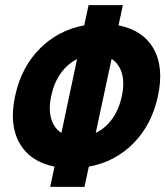

<svg xmlns="http://www.w3.org/2000/svg" viewBox="-20 -730 646 750"><path d="M176 0 193 -79Q98 -98 56.5 -170.5Q15 -243 39 -355Q63 -467 135 -539.5Q207 -612 309 -631L326 -710H460L443 -631Q539 -612 580 -539.5Q621 -467 597 -355Q573 -243 501.5 -170.5Q430 -98 327 -79L310 0ZM456 -355Q467 -407 456 -444Q445 -481 416 -500L354 -211Q392 -229 418.5 -266Q445 -303 456 -355ZM180 -355Q169 -303 180 -266Q191 -229 220 -211L281 -499Q244 -481 217.5 -444Q191 -407 180 -355Z"/></svg>

Font: Geist Mono ExtraBold
Style: Italic
Weight: 800
Italic angle: -12°
Monospace: yes
Designer: Basement.studio, Andrés Briganti, Mateo Zaragoza
Foundry: Basement.studio, Vercel, Andrés Briganti, Guido Ferreyra, Mateo Zaragoza
Version: Version 1.500; ttfautohint (v1.8.4.7-5d5b)